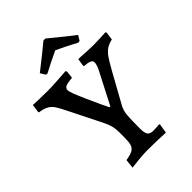

<svg xmlns="http://www.w3.org/2000/svg" viewBox="-264 -970 1092 1092"><g transform="rotate(-45 282.5 -424.0)"><path d="M147 -44Q185 -50 202 -60Q219 -70 224.5 -89Q230 -108 230 -146V-184Q230 -213 224 -236Q218 -259 201 -293L108 -479Q87 -522 74 -541.5Q61 -561 41.5 -572Q22 -583 -13 -588L-15 -592L-8 -642Q4 -641 38.5 -640Q73 -639 110 -639Q144 -639 194 -642.5Q244 -646 260 -647L264 -639L259 -594Q219 -591 205 -584Q191 -577 191 -560Q191 -544 232 -452Q273 -360 291 -325H298L397 -517Q412 -547 412 -566Q412 -578 398 -584.5Q384 -591 354 -593L352 -597L359 -644L387 -643Q441 -639 479 -639Q505 -639 536 -640.5Q567 -642 576 -643L580 -636L573 -588Q542 -581 523.5 -567.5Q505 -554 490 -532.5Q475 -511 446 -459L348 -282Q334 -256 331 -226Q328 -196 328 -114Q328 -80 338 -67Q348 -54 373 -54Q390 -54 403.5 -55Q417 -56 422 -57L425 -52L416 4Q400 3 357 1.5Q314 0 272 0Q240 0 197 4.5Q154 9 141 11ZM166 -712 148 -742Q191 -775 236 -811.5Q281 -848 294 -859H310L333 -840Q348 -828 386.5 -796.5Q425 -765 456 -742L438 -712L426 -710Q361 -745 302 -772Q235 -741 178 -710Z"/></g></svg>

Font: Alegreya SC Medium
Style: Regular
Weight: 500
Designer: Juan Pablo del Peral
Foundry: Huerta Tipografica
Version: Version 2.007; ttfautohint (v1.6)